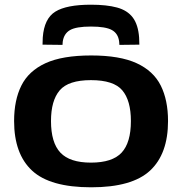

<svg xmlns="http://www.w3.org/2000/svg" viewBox="-20 -787 774 817"><path d="M40 -272Q40 -361 71 -423Q102 -485 173.5 -518Q245 -551 368 -551Q490 -551 561.5 -518Q633 -485 664 -423Q695 -361 695 -272Q695 -132 618.5 -61Q542 10 368 10Q193 10 116.5 -61Q40 -132 40 -272ZM197 -272Q197 -180 237 -137.5Q277 -95 367 -95Q458 -95 497.5 -137.5Q537 -180 537 -272Q537 -359 500.5 -402.5Q464 -446 367 -446Q271 -446 234 -402.5Q197 -359 197 -272ZM367 -767Q434 -767 478 -755Q522 -743 545 -712.5Q568 -682 572 -627Q573 -614 573 -597L488 -596Q488 -600 487.5 -603.5Q487 -607 487 -610Q483 -644 456.5 -659Q430 -674 367 -674Q304 -674 278 -659Q252 -644 247 -610Q247 -607 246.5 -603.5Q246 -600 246 -596L161 -597Q161 -605 161.5 -612.5Q162 -620 162 -628Q168 -708 215.5 -737.5Q263 -767 367 -767Z"/></svg>

Font: Georama Extended SemiBold
Style: Regular
Weight: 600
Width: 7
Designer: Jean-Baptiste Levee
Foundry: Production Type
Version: Version 1.000